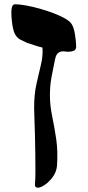

<svg xmlns="http://www.w3.org/2000/svg" viewBox="-20 -640 411 900"><path d="M157 240Q152 240 147.5 236.5Q143 233 144 221Q146 199 146 163Q146 127 145.5 84.5Q145 42 144 -1Q143 -44 141.5 -79Q140 -114 140 -135Q140 -198 151 -247Q162 -296 172 -337.5Q182 -379 179 -417Q158 -422 139.5 -428.5Q121 -435 107 -439Q89 -447 75 -454.5Q61 -462 52 -477Q43 -492 38 -523Q35 -544 33.5 -566.5Q32 -589 35.5 -604.5Q39 -620 50 -620Q71 -620 101.5 -614.5Q132 -609 166 -599.5Q200 -590 231.5 -578Q263 -566 285.5 -553Q308 -540 316 -527Q326 -511 331 -481.5Q336 -452 337 -424Q338 -405 321.5 -400.5Q305 -396 290 -398Q274 -401 263.5 -397.5Q253 -394 247 -385.5Q241 -377 238 -362Q230 -323 222 -281.5Q214 -240 214 -193Q214 -146 224.5 -95.5Q235 -45 243.5 12Q252 69 247 139Q244 167 227 190Q210 213 190 226.5Q170 240 157 240Z"/></svg>

Font: Noto Rashi Hebrew ExtraBold
Style: Regular
Weight: 800
Version: Version 1.006